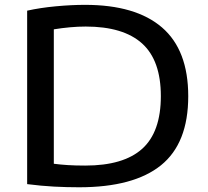

<svg xmlns="http://www.w3.org/2000/svg" viewBox="-20 -767 856 792"><path d="M306.5 5.5Q256 5.5 203.2 2.8Q150.5 0 92 -7.5V-723Q146 -735 210.2 -741Q274.5 -747 331 -747Q540 -747 648.2 -653.8Q756.5 -560.5 756.5 -370Q756.5 -176 644 -85.2Q531.5 5.5 306.5 5.5ZM331.5 -84Q489.5 -84 566.5 -153.2Q643.5 -222.5 643.5 -370.5Q643.5 -518 566 -587.8Q488.5 -657.5 333.5 -657.5Q302.5 -657.5 269.2 -654.5Q236 -651.5 202 -646V-91.5Q229 -88 259.8 -86Q290.5 -84 331.5 -84Z"/></svg>

Font: Encode Sans Expanded Medium
Style: Regular
Weight: 500
Width: 7
Designer: Multiple Designers
Foundry: Impallari Type
Version: Version 3.000; ttfautohint (v1.8.3) -l 8 -r 50 -G 200 -x 14 